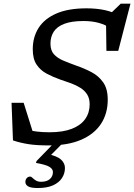

<svg xmlns="http://www.w3.org/2000/svg" viewBox="-20 -758 709 1014"><path d="M558.5 -611Q537.5 -627 502 -637Q466.5 -647 421 -647Q357.5 -647 319 -632Q280.5 -617 263.5 -590.2Q246.5 -563.5 246.5 -527.5Q246.5 -492 264.5 -471.8Q282.5 -451.5 313.8 -438.2Q345 -425 385.5 -410.5Q426 -396.5 463.5 -376.8Q501 -357 525 -323Q549 -289 549 -231.5Q549 -158.5 513.5 -104.2Q478 -50 408.8 -20Q339.5 10 238.5 10Q172.5 10 129.8 3.2Q87 -3.5 48.5 -16.5L41 -215H105L166 -20.5L124 -72Q147.5 -66.5 176.2 -63Q205 -59.5 242 -59.5Q313 -59.5 360 -78Q407 -96.5 430.2 -129.8Q453.5 -163 453.5 -207Q453.5 -238 440.5 -258.8Q427.5 -279.5 405.5 -293.5Q383.5 -307.5 356 -317.8Q328.5 -328 299 -337.5Q260.5 -351 227 -368.8Q193.5 -386.5 173.2 -416.8Q153 -447 153 -498Q153 -562 183.8 -610.5Q214.5 -659 277.5 -686.5Q340.5 -714 437 -714Q490 -714 534 -704.5Q578 -695 616 -672.5L560 -683L617.5 -738.5H669L604.5 -489.5H542L540 -638ZM180 235Q143 235 128.5 226.2Q114 217.5 114 203Q114 191 121.2 182.8Q128.5 174.5 140 174.5Q145 174.5 151.8 181.5Q158.5 188.5 169.5 195.2Q180.5 202 197 202Q227 202 243.2 187.8Q259.5 173.5 259.5 150.5Q259.5 134.5 240.8 123Q222 111.5 170 102.5L173 92.5L273.5 -11H320L224 86L227 54.5Q281.5 65.5 302.2 84.8Q323 104 323 129Q323 158.5 307.2 182.5Q291.5 206.5 260 220.8Q228.5 235 180 235Z"/></svg>

Font: Newsreader 7pt
Style: Italic
Weight: 400
Italic angle: -17°
Designer: Hugues Gentile
Foundry: Production Type
Version: Version 1.003